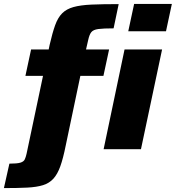

<svg xmlns="http://www.w3.org/2000/svg" viewBox="-80 -763 899 982"><path d="M576 -603 606 -743H799L769 -603ZM-60 199 -32 74Q7 74 24 69Q41 64 46.5 52.5Q52 41 56 23L140 -375H50L79 -510H169L174 -534Q188 -595 202 -634Q216 -673 238 -695Q260 -717 296 -727Q332 -737 388 -739.5Q444 -742 527 -742L501 -618Q448 -618 422.5 -614.5Q397 -611 387 -598.5Q377 -586 371 -558L360 -510H478L449 -375H331L256 -18Q243 47 228.5 87.5Q214 128 193 151Q172 174 140 184Q108 194 59.5 196.5Q11 199 -60 199ZM450 0 557 -510H749L641 0Z"/></svg>

Font: Saira ExtraBold
Style: Italic
Weight: 800
Italic angle: -12°
Designer: Hector Gatti with collaboration of the Omnibus-Type team
Foundry: Omnibus-Type
Version: Version 1.100; ttfautohint (v1.8.3)